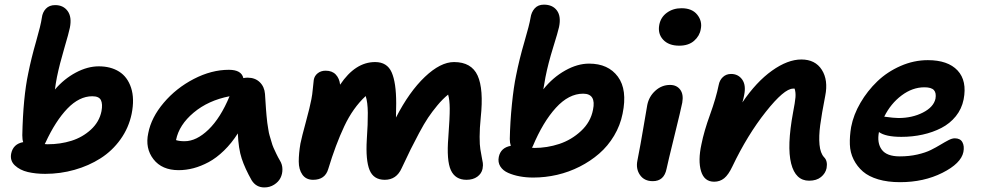

<svg xmlns="http://www.w3.org/2000/svg" viewBox="-20 -779 4277 836"><path d="M176.8 -22Q135.3 -22 101.1 -30Q66.9 -38.1 44.7 -58.8Q22.5 -79.6 28.8 -110.8Q37.6 -152.3 81.1 -160.2Q77.1 -170.4 77.1 -189.9Q80.6 -355 103 -460Q116.2 -525.9 137 -597.9Q157.7 -669.9 162.1 -701.2Q165 -725.6 179.9 -741.2Q194.8 -756.8 220.2 -756.8Q255.9 -756.8 274.7 -730.7Q293.5 -704.6 284.2 -658.2Q279.8 -636.2 259.8 -568.4Q239.7 -500.5 228 -443.8Q222.2 -414.1 219.2 -389.2Q259.3 -436 310.3 -463.1Q361.3 -490.2 410.2 -490.2Q461.9 -490.2 498.5 -467.3Q535.2 -444.3 550.8 -396.7Q566.4 -349.1 553.2 -283.2Q540.5 -222.2 504.6 -172.1Q468.8 -122.1 417.7 -89.6Q366.7 -57.1 304.7 -39.6Q242.7 -22 176.8 -22ZM178.2 -158.2Q177.7 -157.2 176.5 -155Q175.3 -152.8 174.8 -151.9Q178.7 -150.9 188 -150.9Q242.7 -150.9 291 -166Q339.4 -181.2 376 -214.8Q412.6 -248.5 421.9 -294.9Q427.7 -326.2 419.4 -343Q411.1 -359.9 381.8 -359.9Q325.2 -359.9 273.4 -306.2Q221.7 -252.4 178.2 -158.2Z M757.8 -38.1Q685.1 -38.1 648.2 -85.7Q611.3 -133.3 625.5 -199.2Q638.7 -267.6 692.9 -331.5Q747.1 -395.5 824 -435.3Q900.9 -475.1 976.6 -475.1Q1031.2 -475.1 1039.6 -439Q1051.3 -440.9 1057.6 -440.9Q1090.8 -440.9 1111.1 -421.1Q1131.3 -401.4 1133.8 -370.1Q1134.3 -365.2 1136 -336.7Q1137.7 -308.1 1138.2 -303.5Q1138.7 -298.8 1140.6 -274.7Q1142.6 -250.5 1143.8 -244.4Q1145 -238.3 1147.9 -218Q1150.9 -197.8 1153.8 -189.2Q1156.7 -180.7 1161.4 -163.6Q1166 -146.5 1171.1 -135.3Q1176.3 -124 1183.3 -109.1Q1190.4 -94.2 1198.7 -80.1Q1209.5 -63 1209.7 -42.2Q1210 -21.5 1201.2 -4.2Q1192.4 13.2 1173.6 25.1Q1154.8 37.1 1130.9 37.1Q1095.2 37.1 1075.7 5.9Q1046.9 -44.9 1032.5 -88.4Q1018.1 -131.8 1015.6 -198.2Q988.3 -155.3 955.3 -123.3Q922.4 -91.3 888.7 -73.2Q855 -55.2 822.5 -46.6Q790 -38.1 757.8 -38.1ZM746.6 -169.9V-168.9Q760.7 -164.1 783.7 -164.1Q835.4 -164.1 887.9 -214.8Q940.4 -265.6 979.5 -359.9Q886.7 -341.8 823.2 -288.6Q759.8 -235.4 746.6 -169.9Z M1343.3 3.9Q1312.5 3.9 1296.6 -18.6Q1280.8 -41 1280.8 -75.9Q1280.8 -110.8 1288.1 -153.8Q1293.9 -182.6 1311.8 -248Q1329.6 -313.5 1335.9 -347.2Q1339.8 -366.2 1342.3 -394.5Q1344.7 -422.9 1346.2 -431.2Q1349.1 -448.7 1363.3 -460Q1377.4 -471.2 1397.9 -471.2Q1426.3 -471.2 1442.1 -454.3Q1458 -437.5 1460.9 -410.2Q1526.9 -508.8 1613.3 -508.8Q1665.5 -508.8 1685.3 -464.1Q1705.1 -419.4 1705.1 -329.1Q1704.1 -305.2 1704.1 -267.1Q1761.7 -379.4 1829.8 -444.1Q1897.9 -508.8 1957 -508.8Q2032.7 -508.8 2059.6 -450Q2086.4 -391.1 2073.2 -267.1Q2068.4 -220.2 2068.4 -183.6Q2068.4 -147 2071.5 -129.6Q2074.7 -112.3 2077.6 -95Q2080.6 -77.6 2082.3 -69.6Q2084 -61.5 2081.1 -43.9Q2076.7 -22.9 2058.1 -9.5Q2039.6 3.9 2011.2 3.9Q1962.4 3.9 1943.1 -38.1Q1923.8 -80.1 1932.1 -181.2Q1938.5 -269 1938.2 -306.6Q1938 -344.2 1931.2 -367.2Q1907.2 -347.7 1884.5 -320.3Q1861.8 -293 1844.2 -266.8Q1826.7 -240.7 1804.7 -199.5Q1782.7 -158.2 1768.1 -128.7Q1753.4 -99.1 1729 -46.9Q1706.5 3.9 1655.3 3.9Q1606.4 3.9 1589.1 -38.8Q1571.8 -81.5 1577.1 -170.9Q1582 -241.2 1581.5 -287.6Q1581.1 -334 1572.3 -360.8Q1516.6 -309.1 1479 -229.2Q1441.4 -149.4 1409.2 -43Q1395.5 3.9 1343.3 3.9Z M2301.8 -5.9Q2271 -5.9 2243.4 -11Q2215.8 -16.1 2192.9 -26.1Q2169.9 -36.1 2158.4 -54.4Q2147 -72.8 2151.9 -96.2Q2160.6 -136.2 2204.1 -144Q2199.7 -157.2 2199.7 -173.8Q2201.2 -248.5 2209 -325.2Q2216.8 -401.9 2227.1 -450.2Q2241.2 -521.5 2263.2 -596.4Q2285.2 -671.4 2290 -701.2Q2293.5 -726.1 2308.1 -742.4Q2322.8 -758.8 2348.1 -758.8Q2386.2 -758.8 2405 -733.2Q2423.8 -707.5 2414.1 -661.1Q2409.7 -640.6 2388.2 -571.5Q2366.7 -502.4 2355 -442.9Q2353.5 -432.6 2350.1 -414.6Q2346.7 -396.5 2345.7 -390.1Q2387.2 -441.9 2440.7 -471.9Q2494.1 -502 2544.9 -502Q2628.4 -502 2670.4 -445.1Q2712.4 -388.2 2690.9 -284.2Q2680.7 -232.9 2653.8 -188Q2627 -143.1 2588.9 -110.1Q2550.8 -77.1 2504.2 -53.5Q2457.5 -29.8 2406 -17.8Q2354.5 -5.9 2301.8 -5.9ZM2299.8 -142.1Q2299.3 -141.1 2297.9 -139.2Q2296.4 -137.2 2295.9 -136.2Q2297.9 -136.2 2301 -135.5Q2304.2 -134.8 2305.7 -134.8Q2362.3 -134.8 2415.3 -152.3Q2468.3 -169.9 2510 -208.7Q2551.8 -247.6 2562 -300.8Q2576.7 -371.1 2519 -371.1Q2456.5 -371.1 2400.4 -309.6Q2344.2 -248 2299.8 -142.1Z M2937.5 -580.1Q2891.6 -580.1 2867.4 -606.2Q2843.3 -632.3 2850.6 -670.9Q2856.9 -704.1 2883.8 -723.6Q2910.6 -743.2 2947.3 -743.2Q2993.7 -743.2 3016.1 -714.8Q3038.6 -686.5 3031.2 -651.9Q3026.4 -622.6 3002.2 -601.3Q2978 -580.1 2937.5 -580.1ZM2822.3 9.8Q2785.2 9.8 2766.6 -17.1Q2748 -43.9 2755.4 -80.1Q2770 -153.8 2781.7 -224.9Q2793.5 -295.9 2798.3 -321.8Q2805.7 -358.9 2833.5 -384Q2861.3 -409.2 2897.5 -409.2Q2926.3 -409.2 2941.7 -388.7Q2957 -368.2 2950.7 -332Q2945.3 -304.2 2916.5 -187.3Q2887.7 -70.3 2882.3 -43.9Q2871.6 9.8 2822.3 9.8Z M3502.9 7.8Q3443.8 7.8 3424.8 -66.9Q3405.8 -141.6 3433.1 -289.1Q3441.9 -334.5 3443.6 -355.2Q3445.3 -376 3439.9 -393.1H3433.1Q3394.5 -393.1 3314.5 -292.2Q3234.4 -191.4 3168.9 -54.2Q3151.9 -18.1 3133.3 -2.9Q3114.7 12.2 3089.4 12.2Q3046.4 12.2 3032.5 -33.7Q3018.6 -79.6 3034.2 -150.9Q3045.4 -207.5 3071.8 -280.3Q3098.1 -353 3109.4 -409.2Q3113.3 -430.2 3127.7 -443.6Q3142.1 -457 3163.1 -457Q3194.3 -457 3211.7 -432.6Q3229 -408.2 3220.2 -365.2Q3217.8 -350.6 3212.4 -333Q3272.9 -422.4 3341.3 -471.2Q3409.7 -520 3469.2 -520Q3529.8 -520 3558.3 -475.1Q3586.9 -430.2 3573.2 -361.8Q3557.6 -281.7 3551.3 -233.9Q3544.9 -186 3548.3 -148.9Q3551.8 -111.8 3568.4 -94.2Q3584.5 -78.1 3579.1 -46.9Q3574.2 -23.9 3554.7 -8.1Q3535.2 7.8 3502.9 7.8Z M3898.9 14.2Q3845.2 14.2 3804 2Q3762.7 -10.3 3737.3 -32.2Q3711.9 -54.2 3696.8 -84.5Q3681.6 -114.7 3680.4 -150.4Q3679.2 -186 3686 -226.1Q3696.3 -279.8 3726.6 -331.5Q3756.8 -383.3 3800 -424.8Q3843.3 -466.3 3901.1 -491.7Q3959 -517.1 4020 -517.1Q4107.4 -517.1 4149.4 -472.2Q4191.4 -427.2 4175.8 -346.2Q4167.5 -304.7 4141.8 -272.9Q4116.2 -241.2 4078.9 -221.9Q4041.5 -202.6 3997.3 -192.9Q3953.1 -183.1 3904.8 -183.1Q3835.9 -183.1 3807.1 -204.1Q3797.9 -156.7 3819.3 -127.4Q3840.8 -98.1 3897.9 -98.1Q3939 -98.1 3974.4 -106.2Q4009.8 -114.3 4033.2 -126Q4056.6 -137.7 4075.4 -149.2Q4094.2 -160.6 4109.9 -168.7Q4125.5 -176.8 4137.2 -176.8Q4161.1 -176.8 4170.4 -159.9Q4179.7 -143.1 4174.8 -117.2Q4164.6 -67.4 4083.5 -26.6Q4002.4 14.2 3898.9 14.2ZM4004.9 -398.9Q3953.1 -398.9 3905.8 -363.5Q3858.4 -328.1 3830.1 -271Q3872.6 -265.1 3892.1 -265.1Q3951.7 -265.1 3998.3 -288.8Q4044.9 -312.5 4053.2 -349.1Q4057.6 -374.5 4046.4 -386.7Q4035.2 -398.9 4004.9 -398.9Z"/></svg>

Font: Shantell Sans Irregular
Style: Italic
Weight: 600
Italic angle: -11.31°
Designer: Stephen Nixon, Anya Danilova, Shantell Martin
Foundry: Arrow Type
Version: Version 1.006;[9816181b4]